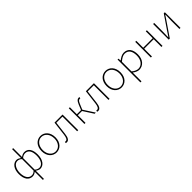

<svg xmlns="http://www.w3.org/2000/svg" viewBox="388 -2562 4572 4572"><g transform="rotate(-45 2674.5 -275.5)"><path d="M402 -459C444 -496 484 -507 518 -507C630 -507 673 -405 673 -271C673 -124 609 -20 516 -20C487 -20 444 -30 402 -67ZM367 -69C328 -32 296 -20 258 -20C155 -20 97 -118 97 -262C97 -398 163 -507 254 -507C293 -507 329 -495 367 -459ZM367 243H402V-33C441 -4 481 13 515 13C622 13 710 -92 710 -271C710 -434 649 -540 521 -540C481 -540 438 -522 402 -494V-794H367V-495C331 -520 296 -540 255 -540C145 -540 59 -432 59 -262C59 -84 136 13 255 13C301 13 337 -7 367 -33Z M1063 13C1189 13 1297 -88 1297 -262C1297 -439 1189 -540 1063 -540C937 -540 829 -439 829 -262C829 -88 937 13 1063 13ZM1063 -20C951 -20 867 -118 867 -262C867 -407 951 -507 1063 -507C1175 -507 1260 -407 1260 -262C1260 -118 1175 -20 1063 -20Z M1407 13C1465 13 1503 -40 1516 -156C1530 -270 1543 -381 1556 -494H1763V0H1799V-527H1528C1513 -405 1498 -284 1484 -162C1473 -68 1446 -24 1402 -24C1393 -24 1387 -26 1380 -28L1371 7C1382 11 1391 13 1407 13Z M2213 -277 2271 -415C2302 -491 2325 -502 2354 -502C2362 -502 2364 -502 2370 -500L2379 -536C2375 -538 2365 -540 2356 -540C2314 -540 2280 -520 2241 -426L2185 -291H2045V-527H2009V0H2045V-259H2186L2353 0H2392Z M2463 13C2521 13 2559 -40 2572 -156C2586 -270 2599 -381 2612 -494H2819V0H2855V-527H2584C2569 -405 2554 -284 2540 -162C2529 -68 2502 -24 2458 -24C2449 -24 2443 -26 2436 -28L2427 7C2438 11 2447 13 2463 13Z M3253 13C3379 13 3487 -88 3487 -262C3487 -439 3379 -540 3253 -540C3127 -540 3019 -439 3019 -262C3019 -88 3127 13 3253 13ZM3253 -20C3141 -20 3057 -118 3057 -262C3057 -407 3141 -507 3253 -507C3365 -507 3450 -407 3450 -262C3450 -118 3365 -20 3253 -20Z M3687 -416C3754 -474 3813 -507 3867 -507C3996 -507 4044 -405 4044 -271C4044 -124 3963 -20 3851 -20C3809 -20 3749 -39 3687 -91ZM3651 243H3687V-53C3743 -11 3798 13 3848 13C3974 13 4082 -92 4082 -271C4082 -434 4013 -540 3870 -540C3804 -540 3741 -500 3689 -459H3687L3681 -527H3651Z M4246 0H4282V-261H4602V0H4638V-527H4602V-294H4282V-527H4246Z M4848 0H4884L5132 -363L5209 -478H5214C5211 -407 5208 -336 5208 -277V0H5244V-527H5208L4960 -164C4938 -131 4906 -82 4884 -49H4879C4881 -120 4884 -191 4884 -249V-527H4848Z"/></g></svg>

Font: Noto Sans CJK Thin
Style: Regular
Weight: 100
Designer: Ryoko NISHIZUKA (kana & ideographs); Paul D. Hunt (Latin, Greek & Cyrillic); Wenlong ZHANG (bopomofo); Sandoll Communica
Foundry: Adobe Systems Incorporated
Version: Version 1.000;PS 1;hotconv 1.0.78;makeotf.lib2.5.61930